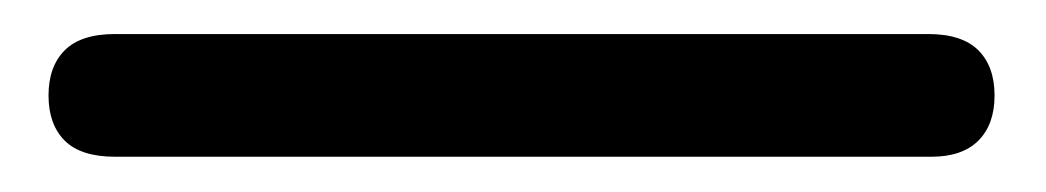

<svg xmlns="http://www.w3.org/2000/svg" viewBox="-20 84 599 110"><path d="M45.9 173.8Q26.4 173.8 17.1 164.6Q7.8 155.3 7.8 138.7Q7.8 122.1 17.1 112.8Q26.4 103.5 45.9 103.5H511.7Q531.2 103.5 540.5 112.8Q549.8 122.1 549.8 138.7Q549.8 155.3 540.5 164.6Q531.2 173.8 513.7 173.8Q512.7 173.8 511.7 173.8Z"/></svg>

Font: TaiwanPearl
Style: Regular
Weight: 400
Version: Version 2.102